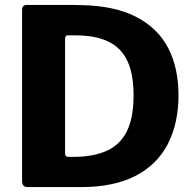

<svg xmlns="http://www.w3.org/2000/svg" viewBox="-20 -762 791 782"><path d="M93 0Q70 0 70 -24V-721Q70 -733 75 -737.5Q80 -742 92 -742Q114 -742 143.5 -742Q173 -742 205 -742Q237 -742 266 -742Q295 -742 315 -741Q450 -738 537 -692Q624 -646 665.5 -565.5Q707 -485 707 -374Q707 -260 663.5 -175.5Q620 -91 531.5 -45.5Q443 0 310 0ZM258 -123H277Q359 -123 414 -147.5Q469 -172 496.5 -227Q524 -282 524 -373Q524 -461 498.5 -514.5Q473 -568 420.5 -593Q368 -618 287 -618H255Q245 -618 245 -604V-137Q245 -123 258 -123Z"/></svg>

Font: Libre Franklin Thin
Style: Bold
Weight: 700
Version: Version 3.000